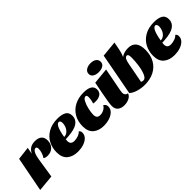

<svg xmlns="http://www.w3.org/2000/svg" viewBox="126 -1754 2775 2775"><g transform="rotate(-45 1513.0 -367.0)"><path d="M427 -530Q494 -530 530 -499Q566 -468 566 -406Q566 -336 522.5 -292.5Q479 -249 411 -249Q389 -249 370 -254Q351 -259 341 -269Q361 -294 374.5 -335.5Q388 -377 388 -411Q388 -430 382.5 -441.5Q377 -453 361 -453Q338 -453 316.5 -420Q295 -387 281 -302L234 0L-18 24L85 -510L285 -534L267 -432Q292 -483 330.5 -506.5Q369 -530 427 -530Z M1071 -404Q1071 -331 1010 -288Q949 -245 812 -236Q804 -235 762 -233Q759 -218 759 -200Q759 -163 777.5 -145Q796 -127 836 -127Q874 -127 915 -142Q956 -157 975 -182Q989 -171 994.5 -159.5Q1000 -148 1000 -130Q1000 -82 965.5 -48Q931 -14 877 3Q823 20 764 20Q659 20 596.5 -32.5Q534 -85 534 -193Q534 -283 573 -359.5Q612 -436 692 -483Q772 -530 888 -530Q969 -530 1020 -503Q1071 -476 1071 -404ZM769 -273Q809 -273 838 -298Q867 -323 882 -359.5Q897 -396 897 -429Q897 -453 889 -467.5Q881 -482 866 -482Q804 -482 769 -273Z M1592 -421Q1592 -366 1553.5 -340Q1515 -314 1454 -314Q1420 -314 1407 -319Q1415 -341 1421 -373Q1427 -405 1427 -429Q1427 -449 1421.5 -460Q1416 -471 1402 -471Q1372 -471 1347 -423.5Q1322 -376 1307.5 -311.5Q1293 -247 1293 -204Q1293 -165 1309 -146Q1325 -127 1363 -127Q1402 -127 1439 -146.5Q1476 -166 1492 -199Q1514 -186 1523 -171.5Q1532 -157 1532 -133Q1532 -84 1496.5 -49Q1461 -14 1406 3Q1351 20 1291 20Q1190 20 1128 -32.5Q1066 -85 1066 -192Q1066 -293 1110 -369.5Q1154 -446 1234 -488Q1314 -530 1418 -530Q1592 -530 1592 -421Z M1912 -669Q1912 -627 1877.5 -604Q1843 -581 1787 -581Q1731 -581 1697 -603.5Q1663 -626 1663 -667Q1663 -709 1699.5 -733.5Q1736 -758 1791 -758Q1846 -758 1879 -734Q1912 -710 1912 -669ZM1813 -131Q1813 -106 1827 -88Q1841 -70 1868 -67Q1855 -25 1809.5 -2.5Q1764 20 1710 20Q1648 20 1610 -10.5Q1572 -41 1572 -101Q1572 -133 1581 -189.5Q1590 -246 1607 -335Q1616 -382 1617 -386L1641 -510L1887 -534L1818 -173Q1813 -146 1813 -131Z M2189 -489Q2215 -509 2251.5 -519.5Q2288 -530 2329 -530Q2491 -530 2491 -332Q2491 -224 2446.5 -144.5Q2402 -65 2319.5 -22.5Q2237 20 2126 20Q2061 20 1992 0.5Q1923 -19 1883 -57L2004 -700L2248 -724L2225 -605Q2212 -538 2189 -489ZM2157 -40Q2196 -40 2221.5 -100Q2247 -160 2258.5 -243Q2270 -326 2270 -395Q2270 -429 2263.5 -446.5Q2257 -464 2240 -465Q2213 -465 2198.5 -434Q2184 -403 2176 -357L2118 -52Q2125 -46 2136.5 -43Q2148 -40 2157 -40Z M3044 -404Q3044 -331 2983 -288Q2922 -245 2785 -236Q2777 -235 2735 -233Q2732 -218 2732 -200Q2732 -163 2750.5 -145Q2769 -127 2809 -127Q2847 -127 2888 -142Q2929 -157 2948 -182Q2962 -171 2967.5 -159.5Q2973 -148 2973 -130Q2973 -82 2938.5 -48Q2904 -14 2850 3Q2796 20 2737 20Q2632 20 2569.5 -32.5Q2507 -85 2507 -193Q2507 -283 2546 -359.5Q2585 -436 2665 -483Q2745 -530 2861 -530Q2942 -530 2993 -503Q3044 -476 3044 -404ZM2742 -273Q2782 -273 2811 -298Q2840 -323 2855 -359.5Q2870 -396 2870 -429Q2870 -453 2862 -467.5Q2854 -482 2839 -482Q2777 -482 2742 -273Z"/></g></svg>

Font: Sansita Black Italic
Style: Regular
Weight: 900
Italic angle: -11°
Designer: Pablo Cosgaya
Foundry: Omnibus-Type
Version: Version 1.006